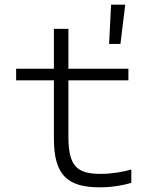

<svg xmlns="http://www.w3.org/2000/svg" viewBox="-20 -794 660 821"><path d="M410.5 7C454 7 502.5 0 541.5 -12.5V-69C503 -58.5 459 -50.5 410.5 -50.5C309 -50.5 272.5 -83.5 272.5 -209.5V-450.5H529V-500H272.5V-670.5H210.5V-500H49V-450.5H210.5V-201.5C210.5 -40 272.5 7.5 410.5 7ZM446.5 -606H495L515.5 -774H455Z"/></svg>

Font: Monaspace Neon ExtraLight
Style: Regular
Weight: 200
Designer: Riley Cran & the Lettermatic Team
Foundry: Lettermatic
Version: Version 1.200 (Monaspace Neon)